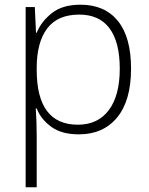

<svg xmlns="http://www.w3.org/2000/svg" viewBox="-20 -561 634 816"><path d="M322 -541Q425 -541 481 -472Q537 -403 537 -269Q537 -134 478 -62Q419 10 315 10Q242 10 198 -22Q154 -54 136 -100H132Q134 -72 135 -41.5Q136 -11 136 17V235H89V-531H128L133 -422H136Q155 -469 200 -505Q245 -541 322 -541ZM317 -499Q225 -499 180.5 -440Q136 -381 136 -272V-264Q136 -31 311 -31Q396 -31 442.5 -93Q489 -155 489 -269Q489 -382 445.5 -440.5Q402 -499 317 -499Z"/></svg>

Font: Noto Sans Thaana ExtraLight
Style: Regular
Weight: 200
Designer: David Williams
Foundry: Google Inc.
Version: Version 3.001; ttfautohint (v1.8.4.7-5d5b)